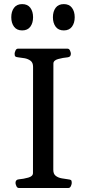

<svg xmlns="http://www.w3.org/2000/svg" viewBox="-20 -935 430 955"><path d="M73.7 0Q65.4 0 61.3 -9.8Q57.1 -19.5 57.1 -24.9Q57.1 -41.5 73.2 -43Q96.7 -44.9 120.4 -51.5Q144 -58.1 144 -74.2L144.5 -602.5Q144.5 -623.5 132.1 -632.8Q119.6 -642.1 102.5 -645.3Q85.4 -648.4 70.3 -649.9Q60.1 -650.9 56.4 -654.1Q52.7 -657.2 52.7 -668Q52.7 -673.3 56.9 -683.1Q61 -692.9 69.3 -692.9H315.9Q324.2 -692.9 328.4 -683.1Q332.5 -673.3 332.5 -668Q332.5 -651.4 316.4 -649.9Q293 -647.9 269.3 -641.4Q245.6 -634.8 245.6 -618.7L245.1 -90.3Q245.1 -69.3 257.6 -60.1Q270 -50.8 287.4 -47.9Q304.7 -44.9 319.3 -43Q329.6 -42 333.3 -39.1Q336.9 -36.1 336.9 -24.9Q336.9 -19.5 332.8 -9.8Q328.6 0 320.3 0ZM297.4 -783.7Q270.5 -783.7 256.8 -802.2Q243.2 -820.8 243.2 -849.1Q243.2 -877.9 256.8 -896.2Q270.5 -914.6 297.4 -914.6Q324.2 -914.6 337.9 -896.2Q351.6 -877.9 351.6 -849.1Q351.6 -820.8 337.9 -802.2Q324.2 -783.7 297.4 -783.7ZM90.3 -783.7Q63.5 -783.7 49.8 -802.2Q36.1 -820.8 36.1 -849.1Q36.1 -877.9 49.8 -896.2Q63.5 -914.6 90.3 -914.6Q117.2 -914.6 130.9 -896.2Q144.5 -877.9 144.5 -849.1Q144.5 -820.8 130.9 -802.2Q117.2 -783.7 90.3 -783.7Z"/></svg>

Font: Gelasio
Style: Regular
Weight: 400
Designer: Eben Sorkin
Foundry: Eben Sorkin
Version: Version 1.008